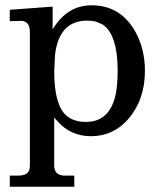

<svg xmlns="http://www.w3.org/2000/svg" viewBox="-20 -499 600 726"><path d="M528 -231Q528 -122 465 -49Q409 16 324 16Q247 16 196 -42Q190 -48 185 -55V127Q185 162 220 165Q221 165 255 165H261V207H17V165H49Q88 165 92 138Q93 133 93 127V-378Q93 -417 63 -420L17 -419V-462L179 -474V-388Q234 -479 326 -479Q438 -479 494 -375Q528 -311 528 -231ZM425 -229Q425 -370 367 -407L343 -417Q328 -421 310 -421Q203 -421 188 -291L185 -229Q185 -102 231 -62Q259 -38 305 -38Q417 -38 424 -198Q425 -212 425 -229Z"/></svg>

Font: cwTeXKai
Style: Medium
Weight: 500
Version: Version 1.17